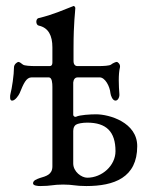

<svg xmlns="http://www.w3.org/2000/svg" viewBox="-20 -622 511 645"><path d="M235 -203C241 -207 257 -210 273 -210C337 -210 368 -180 368 -114C368 -66 323 -25 273 -25C254 -25 226 -45 226 -73V-177C226 -182 225 -196 235 -203ZM156 -412C156 -404 153 -400 147 -400H100C83 -400 62 -401 57 -405C51 -410 45 -414 42 -414C38 -414 27 -406 27 -396C27 -371 20 -324 15 -306C14 -303 14 -299 14 -295C14 -289 15 -284 21 -284C31 -284 43 -302 46 -309C59 -341 68 -362 86 -362H144C155 -362 156 -342 156 -330V-63C156 -35 134 -30 114 -24C103 -20 91 -16 91 -6C91 2 108 3 115 3C153 3 157 -2 192 -2C227 -2 231 3 270 3C363 3 441 -25 441 -131C441 -211 347 -238 303 -238C284 -238 248 -236 236 -230C232 -228 226 -231 226 -237V-345C227 -354 231 -362 241 -362H315C333 -362 349 -332 351 -309C352 -301 358 -284 368 -284C377 -284 382 -297 381 -306C380 -320 379 -336 379 -352C379 -368 380 -384 383 -396C385 -406 376 -414 372 -414C369 -414 359 -410 353 -405C348 -401 327 -400 310 -400H240C233 -400 227 -405 227 -417V-459C227 -549 233 -583 233 -595C233 -598 230 -602 227 -602C226 -602 226 -601 225 -601C193 -589 160 -573 109 -561C105 -560 102 -555 102 -549C102 -543 105 -537 110 -536C143 -529 156 -502 156 -463Z"/></svg>

Font: EB Garamond 12
Style: Regular
Weight: 400
Version: Version 0.016+